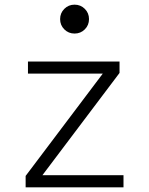

<svg xmlns="http://www.w3.org/2000/svg" viewBox="-20 -804 640 824"><path d="M90 0H510V-52H162L493 -491V-540H100V-488H421L90 -49ZM238 -722Q238 -696 256 -678Q274 -660 300 -660Q326 -660 344 -678Q362 -696 362 -722Q362 -748 344 -766Q326 -784 300 -784Q274 -784 256 -766Q238 -748 238 -722Z"/></svg>

Font: CommitMonoV143 ExtLt
Style: Regular
Weight: 200
Monospace: yes
Designer: Eigil Nikolajsen
Foundry: Eigil Nikolajsen
Version: Version 1.143